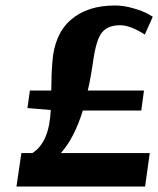

<svg xmlns="http://www.w3.org/2000/svg" viewBox="-20 -680 577 700"><path d="M505 -350 495 -277H282Q251 -177 202 -122H526L509 0H40L58 -122H98Q160 -161 165 -279L80 -286L89 -350H167Q167 -407 171 -454Q178 -555 238 -607.5Q298 -660 399 -660Q431 -660 465.5 -650Q500 -640 518 -630L537 -619L508 -554Q455 -588 418 -588Q374 -588 352.5 -562.5Q331 -537 320 -460Q310 -391 300 -350Z"/></svg>

Font: Arsenal
Style: Bold Italic
Weight: 700
Italic angle: -9°
Designer: Andrij Shevchenko
Foundry: Stairsfor.com
Version: Version 1.000